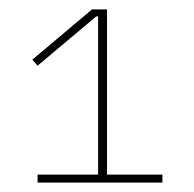

<svg xmlns="http://www.w3.org/2000/svg" viewBox="-20 -718 413 409"><path d="M326 -329H60V-346H189V-683H185L60 -578L49 -591L176 -698H208V-346H326Z"/></svg>

Font: IBM Plex Sans Thin
Style: Regular
Weight: 250
Designer: Mike Abbink, Paul van der Laan, Pieter van Rosmalen
Foundry: Bold Monday
Version: Version 3.201